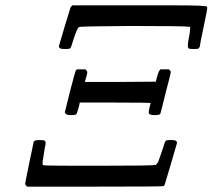

<svg xmlns="http://www.w3.org/2000/svg" viewBox="-20 -697 794 717"><path d="M243 -668Q243 -670 250 -677H640Q752 -677 753 -672V-671Q754 -670 754 -667Q754 -660 740 -594.5Q726 -529 726 -522Q724 -520 722.5 -517.5Q721 -515 720 -515Q719 -515 715.5 -514.5Q712 -514 704 -514Q688 -514 685 -516Q679 -520 683 -543Q690 -578 690 -590V-597H686Q670 -600 468 -600Q282 -599 275 -596Q267 -591 251 -539Q246 -521 243 -517.5Q240 -514 228 -514H224Q208 -514 206 -516Q200 -518 200 -525Q200 -526 220.5 -594.5Q241 -663 243 -668ZM611 -438Q612 -437 614.5 -434Q617 -431 618 -430Q618 -423 599 -352Q581 -278 579 -273Q577 -267 558 -267Q538 -267 536 -274Q534 -277 538 -294Q542 -311 543 -312Q543 -314 411 -314H278L277 -310Q277 -307 272 -290Q267 -273 266 -272Q264 -267 245 -267Q228 -267 224 -274Q223 -276 222 -277L241 -354Q261 -431 263 -434Q264 -435 267 -438H299Q306 -431 306 -428Q306 -426 305.5 -423.5Q305 -421 304 -417Q303 -413 302 -409L297 -391H430L562 -392L567 -412Q572 -431 579 -438ZM81 0Q74 -7 74 -11Q74 -14 89.5 -89.5Q105 -165 106 -168Q107 -169 108 -170Q112 -174 127 -174Q143 -174 146 -172Q150 -169 150.5 -165Q151 -161 147 -143Q140 -101 139 -92Q139 -81 140 -81L142 -80Q145 -80 148.5 -79.5Q152 -79 155 -79Q165 -78 349 -78Q547 -78 561 -81Q564 -82 570 -91Q575 -103 589 -145Q595 -166 598 -170Q601 -174 611 -174H617Q633 -174 635 -172Q641 -170 641 -163Q641 -162 618.5 -86Q596 -10 595 -7Q594 -5 591 -2Q588 0 334 0Z"/></svg>

Font: MathJax_Main
Style: Italic
Weight: 400
Version: Version 1.1